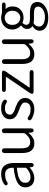

<svg xmlns="http://www.w3.org/2000/svg" viewBox="1198 -1792 845 3280"><g transform="rotate(-90 1620.0 -151.5)"><path d="M217 13Q148 13 105 -26Q60 -68 60 -139Q60 -227 141 -275Q219 -321 389 -340Q395 -341 395 -348Q397 -486 280 -486Q201 -486 158 -456Q118 -428 100 -455Q81 -482 122 -508Q191 -554 293 -554Q387 -554 434 -493Q476 -438 476 -335V-47Q476 0 443 2Q409 4 404 -43L403 -60Q402 -66 400.5 -66Q399 -66 387 -56Q306 13 217 13ZM239 -53Q279 -53 317 -72Q352 -90 385 -119Q395 -128 395 -142V-281Q395 -286 390 -285Q256 -270 216 -247Q195 -235 175 -223Q139 -201 139 -144Q139 -98 150 -89Q168 -74 187 -59Q195 -53 239 -53Z M810 13Q646 13 646 -197V-492Q646 -540 687 -540Q727 -540 727 -492V-207Q727 -129 752 -93.5Q777 -58 834 -58Q876 -58 910 -80Q944 -102 976 -141Q986 -153 986 -169V-492Q986 -540 1027 -540Q1067 -540 1067 -492V-47Q1067 0 1034 1Q1000 3 996 -45L993 -80Q993 -86 991.5 -86Q990 -86 981 -76Q948 -38 930 -27Q909 -14 888 -2Q863 13 810 13Z M1394 13Q1339 13 1284 -8Q1233 -28 1229 -32Q1192 -62 1213 -89Q1235 -115 1272 -85Q1314 -51 1397 -51Q1451 -51 1480 -76.5Q1509 -102 1509 -141Q1509 -180 1488 -194Q1469 -208 1449 -221Q1443 -225 1383 -247Q1308 -274 1274 -301Q1223 -341 1223 -404.5Q1223 -468 1271 -510Q1322 -554 1407 -554Q1496 -554 1535 -523Q1572 -493 1552 -467Q1531 -441 1493 -469Q1465 -489 1407 -489Q1356 -489 1329 -465.5Q1302 -442 1302 -406.5Q1302 -371 1318 -361Q1338 -347 1349 -339Q1360 -331 1397 -318Q1420 -310 1424 -309Q1428 -307 1451 -298Q1506 -276 1536 -252Q1587 -211 1587 -144Q1587 -77 1537 -34Q1484 13 1394 13Z M1706 0Q1658 0 1658 -22Q1658 -44 1677 -71L1948 -469Q1951 -473 1946 -473H1738Q1690 -473 1690 -507Q1690 -540 1738 -540H2006Q2054 -540 2054 -519Q2054 -497 2035 -470L1764 -71Q1761 -67 1766 -67H2015Q2063 -67 2063 -34Q2063 0 2015 0Z M2332 13Q2168 13 2168 -197V-492Q2168 -540 2209 -540Q2249 -540 2249 -492V-207Q2249 -129 2274 -93.5Q2299 -58 2356 -58Q2398 -58 2432 -80Q2466 -102 2498 -141Q2508 -153 2508 -169V-492Q2508 -540 2549 -540Q2589 -540 2589 -492V-47Q2589 0 2556 1Q2522 3 2518 -45L2515 -80Q2515 -86 2513.5 -86Q2512 -86 2503 -76Q2470 -38 2452 -27Q2431 -14 2410 -2Q2385 13 2332 13Z M2958 251Q2857 251 2796 212.5Q2735 174 2735 104Q2735 34 2805 -12Q2815 -19 2815 -21Q2815 -23 2805 -29Q2766 -53 2766 -110.5Q2766 -168 2816 -205Q2826 -212 2826 -214Q2826 -216 2816 -224Q2797 -239 2778 -275Q2756 -317 2756 -362Q2756 -447 2815 -502Q2872 -554 2956 -554Q2993 -554 3012 -547Q3031 -540 3051 -540H3170Q3218 -540 3218 -509Q3218 -477 3170 -477H3109Q3104 -477 3108 -474Q3151 -432 3151 -360Q3151 -275 3095 -223Q3039 -171 2956 -171Q2911 -171 2881 -187Q2873 -191 2866 -185Q2837 -160 2837 -123Q2837 -62 2933 -62H3041Q3135 -62 3181 -31Q3227 0 3227 66Q3227 142 3154 195Q3077 251 2958 251ZM3099 158Q3147 124 3147 78Q3147 39 3119.5 23Q3092 7 3034 7H2935Q2904 7 2879 1Q2866 -2 2855 6Q2807 40 2807 95Q2807 140 2850.5 167Q2894 194 2970.5 194Q3047 194 3099 158ZM2870.5 -264.5Q2906 -227 2956 -227Q3006 -227 3041.5 -264.5Q3077 -302 3077 -361.5Q3077 -421 3042 -457Q3007 -493 2955.5 -493Q2904 -493 2869.5 -457.5Q2835 -422 2835 -362Q2835 -302 2870.5 -264.5Z"/></g></svg>

Font: Resource Han Rounded KR Normal
Style: Regular
Weight: 350
Designer: Cyano Hao (round all glyphs); Ryoko NISHIZUKA 西塚涼子 (kana, bopomofo & ideographs); Paul D. Hunt (Latin, Greek & Cyrillic)
Foundry: Cyano Hao
Version: 0.990